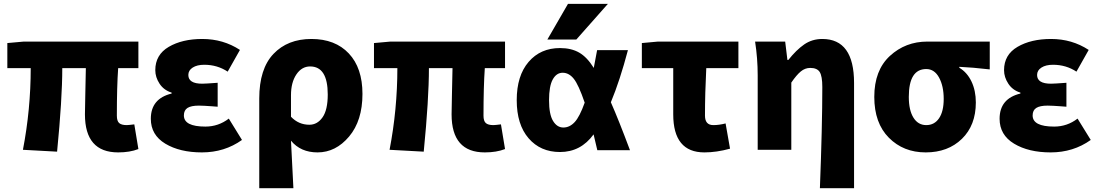

<svg xmlns="http://www.w3.org/2000/svg" viewBox="-20 -788 5781 1010"><path d="M601.6 13.7Q426.8 13.7 426.8 -186.5Q426.8 -200.2 428.7 -290Q430.7 -379.9 431.6 -429.7H307.6Q307.6 -267.6 280.3 9.8L100.6 0Q141.6 -212.9 141.6 -429.7H18.6V-561.5L105.5 -569.3H708V-429.7H601.6Q594.7 -333 594.7 -179.7Q594.7 -151.4 606.9 -140.6Q619.1 -129.9 646.5 -129.9Q655.3 -129.9 686.5 -133.8L708 -3.9Q663.1 13.7 601.6 13.7Z M1042 13.7Q925.8 13.7 849.6 -32.2Q773.4 -78.1 773.4 -163.1Q773.4 -269.5 882.8 -295.9V-300.8Q841.8 -313.5 819.3 -347.7Q796.9 -381.8 796.9 -418.9Q796.9 -500 867.7 -541.5Q938.5 -583 1043.9 -583Q1154.3 -583 1242.2 -525.4L1177.7 -411.1Q1123 -447.3 1054.7 -447.3Q1016.6 -447.3 993.7 -432.6Q970.7 -418 970.7 -393.6Q970.7 -347.7 1043.9 -347.7Q1059.6 -347.7 1125 -352.5V-226.6Q1114.3 -227.5 1093.8 -229Q1073.2 -230.5 1056.6 -231.4Q1040 -232.4 1026.4 -232.4Q985.4 -232.4 966.3 -220.2Q947.3 -208 947.3 -180.7Q947.3 -122.1 1060.5 -122.1Q1128.9 -122.1 1183.6 -164.1L1252.9 -51.8Q1161.1 13.7 1042 13.7Z M1343.8 202.1V-269.5Q1343.8 -425.8 1418.5 -504.4Q1493.2 -583 1618.2 -583Q1743.2 -583 1814.9 -506.8Q1886.7 -430.7 1886.7 -293.9Q1886.7 -153.3 1816.4 -69.8Q1746.1 13.7 1650.4 13.7Q1561.5 13.7 1510.7 -47.9Q1515.6 38.1 1523.4 202.1ZM1607.4 -131.8Q1649.4 -131.8 1676.8 -170.9Q1704.1 -210 1704.1 -291Q1704.1 -438.5 1611.3 -438.5Q1567.4 -438.5 1539.1 -396.5Q1510.7 -354.5 1510.7 -287.1V-173.8Q1550.8 -131.8 1607.4 -131.8Z M2530.3 13.7Q2355.5 13.7 2355.5 -186.5Q2355.5 -200.2 2357.4 -290Q2359.4 -379.9 2360.4 -429.7H2236.3Q2236.3 -267.6 2209 9.8L2029.3 0Q2070.3 -212.9 2070.3 -429.7H1947.3V-561.5L2034.2 -569.3H2636.7V-429.7H2530.3Q2523.4 -333 2523.4 -179.7Q2523.4 -151.4 2535.6 -140.6Q2547.9 -129.9 2575.2 -129.9Q2584 -129.9 2615.2 -133.8L2636.7 -3.9Q2591.8 13.7 2530.3 13.7Z M3055.7 -248Q3023.4 -342.8 2998 -374Q2972.7 -405.3 2939.9 -405.3Q2907.2 -405.3 2887.7 -370.1Q2868.2 -335 2868.2 -260.7Q2868.2 -186.5 2889.2 -151.9Q2910.2 -117.2 2943.4 -117.2Q2976.6 -117.2 3002.9 -145.5Q3029.3 -173.8 3055.7 -248ZM3193.4 -250Q3234.4 -157.2 3293.9 2H3122.1Q3117.2 -19.5 3102.5 -81.1Q3035.2 11.7 2925.8 11.7Q2823.2 11.7 2760.7 -60.5Q2698.2 -132.8 2698.2 -261.2Q2698.2 -389.6 2760.7 -462.4Q2823.2 -535.2 2925.8 -535.2Q2985.4 -535.2 3026.9 -511.2Q3068.4 -487.3 3103.5 -430.7Q3109.4 -459 3121.1 -524.4H3283.2Q3241.2 -365.2 3193.4 -250ZM2967.8 -767.6H3177.7L3011.7 -580.1H2859.4Z M3685.5 13.7Q3521.5 13.7 3521.5 -186.5V-429.7H3356.4V-561.5L3441.4 -569.3H3864.3V-429.7H3695.3Q3688.5 -296.9 3688.5 -179.7Q3688.5 -129.9 3732.4 -129.9Q3762.7 -129.9 3796.9 -138.7L3820.3 -5.9Q3749 13.7 3685.5 13.7Z M4472.7 202.1H4293Q4305.7 -126 4305.7 -330.1Q4305.7 -387.7 4292 -409.2Q4278.3 -430.7 4242.2 -430.7Q4214.8 -430.7 4192.4 -412.1Q4169.9 -393.6 4142.6 -353.5V0H3965.8V-391.6Q3965.8 -480.5 3952.1 -569.3H4110.4L4122.1 -472.7H4127Q4168.9 -525.4 4210.4 -554.2Q4252 -583 4305.7 -583Q4472.7 -583 4472.7 -351.6Z M4579.1 -278.3Q4579.1 -418 4661.1 -493.7Q4743.2 -569.3 4858.4 -569.3H5186.5V-422.9Q5093.8 -433.6 5026.4 -436.5V-431.6Q5067.4 -407.2 5090.3 -359.4Q5113.3 -311.5 5113.3 -249Q5113.3 -128.9 5040 -57.6Q4966.8 13.7 4849.6 13.7Q4732.4 13.7 4655.8 -63.5Q4579.1 -140.6 4579.1 -278.3ZM4944.3 -267.6Q4944.3 -335 4919.9 -379.9Q4895.5 -424.8 4852.5 -424.8Q4760.7 -424.8 4760.7 -278.3Q4760.7 -208 4785.2 -168.9Q4809.6 -129.9 4852.5 -129.9Q4895.5 -129.9 4919.9 -166Q4944.3 -202.1 4944.3 -267.6Z M5506.8 13.7Q5390.6 13.7 5314.5 -32.2Q5238.3 -78.1 5238.3 -163.1Q5238.3 -269.5 5347.7 -295.9V-300.8Q5306.6 -313.5 5284.2 -347.7Q5261.7 -381.8 5261.7 -418.9Q5261.7 -500 5332.5 -541.5Q5403.3 -583 5508.8 -583Q5619.1 -583 5707 -525.4L5642.6 -411.1Q5587.9 -447.3 5519.5 -447.3Q5481.4 -447.3 5458.5 -432.6Q5435.5 -418 5435.5 -393.6Q5435.5 -347.7 5508.8 -347.7Q5524.4 -347.7 5589.8 -352.5V-226.6Q5579.1 -227.5 5558.6 -229Q5538.1 -230.5 5521.5 -231.4Q5504.9 -232.4 5491.2 -232.4Q5450.2 -232.4 5431.2 -220.2Q5412.1 -208 5412.1 -180.7Q5412.1 -122.1 5525.4 -122.1Q5593.8 -122.1 5648.4 -164.1L5717.8 -51.8Q5626 13.7 5506.8 13.7Z"/></svg>

Font: Gen Shin Gothic Heavy
Style: Bold
Weight: 900
Designer: [Source Han Sans]
Ryoko NISHIZUKA  (kana & ideographs); Paul D. Hunt (Latin, Greek & Cyrillic); Wenlong ZHANG  (bopomofo
Version: Version 1.002.20150607